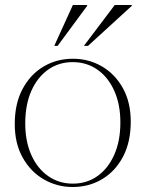

<svg xmlns="http://www.w3.org/2000/svg" viewBox="-20 -738 582 768"><path d="M271.5 -3.5Q327.5 -3.5 370 -33.8Q412.5 -64 437 -119Q461.5 -174 461.5 -248.5Q461.5 -320 437.2 -374.5Q413 -429 370 -459.2Q327 -489.5 270.5 -489.5Q215 -489.5 172.2 -459.2Q129.5 -429 105.2 -374Q81 -319 81 -244.5Q81 -172.5 105.2 -118.2Q129.5 -64 172.5 -33.8Q215.5 -3.5 271.5 -3.5ZM270.5 10Q208 10 155.2 -20.5Q102.5 -51 70.8 -107.5Q39 -164 39 -242Q39 -323 69.8 -381.2Q100.5 -439.5 153.2 -471.2Q206 -503 272 -503Q335 -503 387.5 -472.5Q440 -442 471.5 -385.5Q503 -329 503 -251Q503 -170.5 472.5 -112Q442 -53.5 389.2 -21.8Q336.5 10 270.5 10ZM315.5 -554.5 439 -718H507V-714.5L332 -554.5ZM197 -554.5 271.5 -718H328.5V-714.5L210.5 -554.5Z"/></svg>

Font: Newsreader 60pt ExtraLight
Style: Regular
Weight: 250
Designer: Hugues Gentile
Foundry: Production Type
Version: Version 1.003